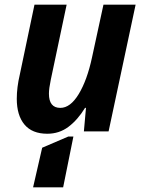

<svg xmlns="http://www.w3.org/2000/svg" viewBox="-20 -564 613 824"><path d="M52 -140Q52 -189 65 -244L128 -544H266L198 -222Q190 -184 190 -162Q190 -101 239 -101Q282 -101 318 -160.5Q354 -220 375 -318L424 -544H562L446 0H340L349 -101H345Q313 -49 273.5 -19.5Q234 10 183 10Q118 10 85 -29.5Q52 -69 52 -140ZM161 70 273 22H295L251 240H122Z"/></svg>

Font: Noto Sans Display
Style: Bold Italic
Weight: 700
Italic angle: -12°
Designer: Monotype Design team
Foundry: Monotype Imaging Inc.
Version: Version 1.000